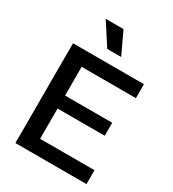

<svg xmlns="http://www.w3.org/2000/svg" viewBox="-208 -987 990 1100"><g transform="rotate(30 287.5 -437.5)"><path d="M255.9 -730 162.1 -875H279.8L348.1 -730ZM69.8 0V-660.2H539.1V-567.9H180.2V-377.9H492.2V-292H180.2V-91.8H540V0Z"/></g></svg>

Font: Bricolage Grotesque Medium
Style: Regular
Weight: 500
Designer: Mathieu Triay
Foundry: Atelier Triay
Version: Version 1.000;gftools[0.9.30]